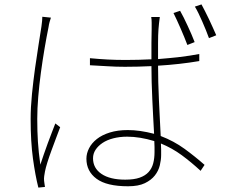

<svg xmlns="http://www.w3.org/2000/svg" viewBox="-20 -822 1040 871"><path d="M894 -802 864 -792Q872 -779 880.5 -761.5Q889 -744 897.5 -724.5Q906 -705 914 -685.5Q922 -666 928 -649L961 -662Q954 -678 945.5 -697Q937 -716 928 -735Q919 -754 910 -771.5Q901 -789 894 -802ZM830 -618 863 -631Q857 -647 848.5 -666.5Q840 -686 831 -705.5Q822 -725 813 -743Q804 -761 797 -773L767 -763Q774 -749 782.5 -730.5Q791 -712 799.5 -692.5Q808 -673 816 -653.5Q824 -634 830 -618ZM211 -742 172 -746Q172 -738 171 -727Q170 -716 168 -702Q163 -669 155 -619.5Q147 -570 139 -512.5Q131 -455 125 -395Q119 -335 119 -282Q119 -179 129.5 -102.5Q140 -26 154 29L184 26Q183 21 182 13Q181 5 180 -2Q179 -12 180.5 -23Q182 -34 184 -44Q187 -60 195 -85.5Q203 -111 213.5 -139.5Q224 -168 234.5 -196Q245 -224 253 -245L231 -262Q224 -244 215 -220.5Q206 -197 196.5 -171.5Q187 -146 178.5 -121Q170 -96 163 -75Q155 -132 152 -179Q149 -226 149 -283Q149 -329 153.5 -383Q158 -437 165.5 -492.5Q173 -548 182 -601Q191 -654 200 -698Q202 -712 205 -722.5Q208 -733 211 -742ZM884 -545V-577Q842 -569 795 -563.5Q748 -558 697 -554V-626Q697 -664 699 -690Q700 -704 701.5 -717Q703 -730 705 -745H666Q668 -734 668 -719V-689Q667 -663 667 -628V-553Q609 -550 550 -550Q507 -550 468.5 -552Q430 -554 388 -558V-526Q431 -524 468 -521.5Q505 -519 547 -519Q607 -519 667 -522Q667 -489 668 -450Q669 -411 671 -370Q673 -329 675 -289Q677 -249 679 -215Q614 -232 560 -232Q514 -232 478.5 -221Q443 -210 419.5 -191.5Q396 -173 384 -149.5Q372 -126 372 -102Q372 -45 418 -11Q464 23 561 23Q608 23 637 9Q666 -5 682.5 -26Q699 -47 705 -72Q711 -97 711 -119V-144Q711 -157 710 -171Q761 -150 804.5 -118Q848 -86 890 -47L908 -74Q865 -112 817 -147Q769 -182 709 -205Q707 -243 705 -285L701 -368Q699 -409 698 -449Q697 -489 697 -524Q796 -530 884 -545ZM681 -132Q681 -104 675 -81Q669 -58 654 -41.5Q639 -25 613.5 -16Q588 -7 548 -7Q479 -7 440.5 -33Q402 -59 402 -104Q402 -125 413.5 -142.5Q425 -160 445 -173.5Q465 -187 494 -194.5Q523 -202 557 -202Q614 -202 680 -182Q681 -167 681 -155Z"/></svg>

Font: Spoqa Han Sans Neo Thin
Style: Regular
Weight: 100
Designer: [Spoqa Han Sans Neo] Dong-huui Kim  Younghwa Kang  Yujin Lee  [Noto Sans] Ryoko NISHIZUKA  (kana & ideographs); Paul D. 
Foundry: Spoqa (http://www.spoqa-han-sans.com)
Version: Version 1.100;hotconv 1.0.109;makeotfexe 2.5.65596